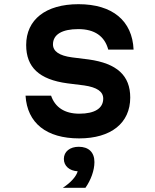

<svg xmlns="http://www.w3.org/2000/svg" viewBox="-20 -644 740 917"><path d="M224 -187H102C110 -56 202 17 358 17C510 17 602 -56 602 -178C602 -283 539 -341 404 -360L324 -370C263 -378 233 -399 233 -432C233 -479 276 -505 354 -505C432 -505 480 -471 497 -407H618C612 -545 517 -624 355 -624C198 -624 105 -550 105 -429C105 -323 167 -264 302 -246L382 -236C443 -227 473 -207 473 -173C473 -127 433 -101 359 -101C288 -101 243 -132 224 -187ZM280 253H388C414 216 431 170 431 130C431 83 403 57 356 57C314 57 285 80 285 115C285 149 312 172 351 174C345 197 320 227 280 253Z"/></svg>

Font: Martian Mono Std Md
Style: Regular
Weight: 500
Monospace: yes
Designer: Roman Shamin
Foundry: Evil Martians
Version: Version 1.000